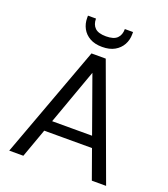

<svg xmlns="http://www.w3.org/2000/svg" viewBox="-160 -1013 983 1125"><g transform="rotate(20 332.0 -450.5)"><path d="M30 0 288 -700H377L634 0H545L332 -595L118 0ZM148 -180 172 -248H489L513 -180ZM333 -757Q287 -757 256 -774.5Q225 -792 209 -821.5Q193 -851 193 -887V-901H243Q243 -864 264 -843.5Q285 -823 333 -823Q381 -823 402 -843.5Q423 -864 423 -901H474V-887Q474 -851 457.5 -821.5Q441 -792 410 -774.5Q379 -757 333 -757Z"/></g></svg>

Font: DM Sans 17pt
Style: Regular
Weight: 400
Version: Version 4.004;gftools[0.9.30]